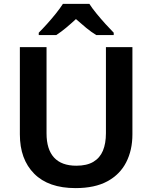

<svg xmlns="http://www.w3.org/2000/svg" viewBox="-20 -956 783 986"><path d="M660 -266Q660 -185 628 -122.5Q596 -60 531.5 -25Q467 10 368 10Q229 10 155.5 -64Q82 -138 82 -266V-714H219V-271Q219 -189 257.5 -147Q296 -105 372 -105Q426 -105 459.5 -125Q493 -145 508.5 -182Q524 -219 524 -272V-714H660ZM439 -936Q453 -914 475.5 -886.5Q498 -859 522 -832.5Q546 -806 564 -788V-776H474Q448 -792 422.5 -813Q397 -834 370 -858Q344 -834 319.5 -813.5Q295 -793 269 -776H179V-788Q198 -807 221.5 -833Q245 -859 267 -886.5Q289 -914 303 -936Z"/></svg>

Font: Noto Sans Oriya SemiBold
Style: Regular
Weight: 600
Version: Version 2.003